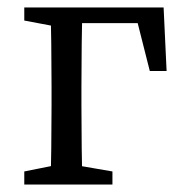

<svg xmlns="http://www.w3.org/2000/svg" viewBox="-20 -494 486 514"><path d="M45 0H281V-35L165 -55H145L45 -35V0ZM45 -439 151 -419H158V-474H45V-439ZM115 0H201C199 -45 198 -146 198 -210V-264C198 -328 199 -429 201 -474H115C117 -429 118 -328 118 -264V-210C118 -146 117 -45 115 0ZM158 -432H393L338 -474L381 -304H426L418 -474H158V-432Z"/></svg>

Font: Source Serif Variable
Style: Regular
Weight: 389
Designer: Frank Grießhammer
Foundry: Adobe Systems Incorporated
Version: Version 3.001;hotconv 1.0.111;makeotfexe 2.5.65597